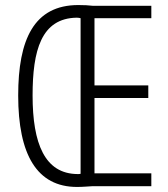

<svg xmlns="http://www.w3.org/2000/svg" viewBox="-20 -737 665 760"><path d="M290 -717C114 -717 52 -580 52 -359C52 -125 126 3 285 3C308 3 327 1 346 0H579V-51H354V-349H567V-399H354V-665H579V-714H348C330 -716 315 -717 290 -717ZM284 -667C290 -667 295 -666 299 -665V-49C295 -48 292 -48 287 -48C157 -49 109 -169 109 -359C109 -537 143 -665 284 -667Z"/></svg>

Font: Noto Sans Myanmar UI ExtraCondensed Light
Style: Regular
Weight: 300
Width: 2
Designer: Monotype Design Team
Foundry: Monotype Imaging Inc.
Version: Version 2.103